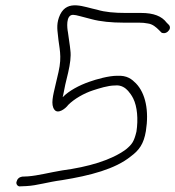

<svg xmlns="http://www.w3.org/2000/svg" viewBox="-20 -695 650 712"><path d="M41 -20C39 -11 47 -2 56 -4L79 -5C117 -7 157 -20 210 -27C315 -44 407 -68 465 -115C496 -138 513 -161 521 -209C533 -284 520 -349 484 -386C469 -401 452 -416 414 -414C383 -414 337 -401 312 -392C274 -379 235 -358 213 -335C212 -337 214 -339 214 -341C216 -352 219 -366 222 -381L233 -427C240 -458 244 -486 241 -508C239 -530 235 -550 232 -575C229 -590 223 -640 251 -640C257 -640 266 -638 277 -635C288 -632 301 -629 319 -624C352 -615 394 -611 438 -611H495C508 -611 518 -610 528 -608C546 -606 560 -593 569 -584L577 -576C579 -573 583 -572 588 -572C598 -572 608 -581 610 -590C611 -595 609 -600 606 -603L598 -611C580 -635 550 -647 503 -647H446C406 -647 369 -650 340 -659C291 -669 231 -698 203 -641C189 -611 192 -588 195 -563C199 -517 211 -489 197 -428L186 -381C177 -342 167 -307 182 -288C195 -271 223 -292 233 -306C255 -328 291 -349 325 -360C347 -367 380 -378 406 -378C430 -381 446 -368 455 -358C461 -351 468 -342 474 -330C489 -300 493 -253 486 -207C477 -170 470 -160 447 -141C393 -101 308 -76 210 -63C162 -55 122 -44 84 -41L62 -40C51 -38 44 -32 41 -20Z"/></svg>

Font: Stray Cat
Style: ExtObl
Weight: 400
Version: Version 1.0